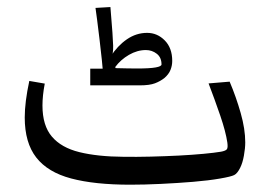

<svg xmlns="http://www.w3.org/2000/svg" viewBox="-20 -502 742 534"><path d="M342.3 11.7Q243.2 11.7 178 -5.6Q112.8 -22.9 80.8 -64Q48.8 -105 48.8 -175.3Q48.8 -217.8 61.5 -276.9L104.5 -269.5Q98.1 -236.3 98.1 -208.5Q98.1 -152.8 124.3 -122.1Q150.4 -91.3 200.7 -78.9Q251 -66.4 324.2 -65.9Q359.4 -65.4 399.2 -66.4Q439 -67.4 477.1 -69.3Q515.1 -71.3 546.1 -74.2Q577.1 -77.1 594.7 -80.1Q607.4 -82.5 610.8 -86.7Q614.3 -90.8 612.3 -105.5Q607.9 -135.7 592.5 -180.7Q577.1 -225.6 560.1 -270L618.7 -274.9Q636.7 -232.4 649.4 -187.7Q662.1 -143.1 662.1 -106Q662.1 -89.8 658.4 -69.3Q654.8 -48.8 647.9 -35.2Q640.1 -19.5 631.3 -15.1Q622.6 -10.7 591.8 -5.4Q561 0 517.1 3.7Q473.1 7.3 427 9.5Q380.9 11.7 342.3 11.7ZM231 -264.6V-311H285.2L266.6 -292Q266.1 -308.6 263.2 -335.9Q260.3 -363.3 256.8 -392.6Q253.4 -421.9 250.2 -446Q247.1 -470.2 245.6 -480L287.1 -482.4Q291 -436 292.7 -411.4Q294.4 -386.7 294.7 -374.8Q294.9 -362.8 293.7 -355.7Q292.5 -348.6 290.5 -338.4L287.6 -344.7Q306.6 -374.5 332.8 -392.6Q358.9 -410.6 389.2 -410.6Q417.5 -410.6 438.2 -389.6Q459 -368.7 459 -332.5Q459 -319.8 454.3 -307.9Q449.7 -295.9 437.5 -285.2Q425.8 -275.9 410.9 -270.3Q396 -264.6 368.7 -264.6ZM301.8 -312.5Q318.8 -312 333.5 -311.8Q348.1 -311.5 360.8 -311.5Q397 -311.5 413.1 -314.5Q429.2 -317.4 429.2 -322.8Q429.2 -342.3 416 -352.5Q402.8 -362.8 385.7 -362.8Q361.8 -362.8 338.6 -349.4Q315.4 -335.9 300.3 -315.4Z"/></svg>

Font: Markazi Text
Style: Regular
Weight: 400
Designer: Borna Izadpanah (Arabic designer), Fiona Ross (Arabic design director) and Florian Runge (Latin designer)
Foundry: Borna Izadpanah and Florian Runge
Version: Version 1.000